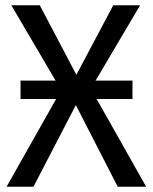

<svg xmlns="http://www.w3.org/2000/svg" viewBox="-20 -709 580 729"><path d="M535 0H427L268 -310L107 0H5L193 -333H58V-403H191L23 -689H131L270 -425L410 -689H512L343 -403H483V-333H347Z"/></svg>

Font: Trujillo
Style: Regular
Weight: 400
Designer: Fira Sans original fonts by bBox Type GmbH, Carrois Corporate GbR, & Edenspiekermann AG / Changes by Cristiano Sobral
Foundry: Fira Sans original fonts by bBox Type GmbH, Carrois Corporate GbR, & Edenspiekermann AG / Changes by Cristiano Sobral
Version: Version 4.301;October 17, 2021;FontCreator 14.0.0.2814 64-bi